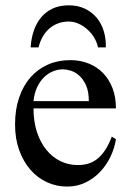

<svg xmlns="http://www.w3.org/2000/svg" viewBox="-20 -687 484 722"><path d="M416 -163.6Q411.1 -130.9 396 -98.9Q380.9 -66.9 357.4 -41.7Q334 -16.6 302.2 -1Q270.5 14.6 231.9 14.6Q192.4 14.6 156.7 -1.7Q121.1 -18.1 94.5 -48.6Q67.9 -79.1 52.2 -122.3Q36.6 -165.5 36.6 -218.8Q36.6 -275.4 52 -320.3Q67.4 -365.2 95 -396.5Q122.6 -427.7 160.6 -444.3Q198.7 -460.9 244.1 -460.9Q281.2 -460.9 312.7 -448.5Q344.2 -436 367.2 -412.6Q390.1 -389.2 403.1 -355.5Q416 -321.8 416 -279.3H106Q106 -229.5 119.1 -189.9Q132.3 -150.4 154.8 -123Q177.2 -95.7 206.8 -81.3Q236.3 -66.9 269 -66.4Q291 -65.9 309.8 -71Q328.6 -76.2 344.7 -88.6Q360.8 -101.1 374.8 -121.8Q388.7 -142.6 400.4 -173.3ZM314 -306.6Q314 -343.8 303.2 -366.9Q292.5 -390.1 277.3 -403.3Q262.2 -416.5 245.6 -421.4Q229 -426.3 216.8 -426.3Q197.3 -426.3 178.5 -418.5Q159.7 -410.6 144.5 -395.5Q129.4 -380.4 119.1 -357.9Q108.9 -335.4 106 -306.6ZM348.6 -508.8Q344.2 -529.3 333.3 -546.9Q322.3 -564.5 307.1 -577.6Q292 -590.8 274.4 -598.4Q256.8 -606 238.8 -606Q215.8 -606 197 -598.6Q178.2 -591.3 163.8 -578.1Q149.4 -564.9 139.6 -547.1Q129.9 -529.3 125 -508.8H95.2Q97.2 -541.5 106.7 -570.3Q116.2 -599.1 133.8 -620.6Q151.4 -642.1 177.2 -654.5Q203.1 -667 238.8 -667Q272.5 -667 298.8 -654.5Q325.2 -642.1 343.3 -620.6Q361.3 -599.1 370.1 -570.3Q378.9 -541.5 377.9 -508.8Z"/></svg>

Font: Doulos SIL Compact
Style: Regular
Weight: 400
Designer: Walt Agee, Victor Gaultney, Peter Martin, Debbi Hosken
Foundry: SIL International
Version: Version 4.110; 2011; Maintenance release ; LnSpcTght